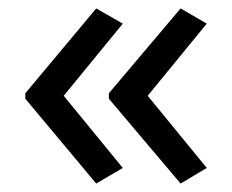

<svg xmlns="http://www.w3.org/2000/svg" viewBox="-20 -491 549 455"><path d="M40 -270 208 -471 271 -435 131 -264 271 -93 208 -56 40 -257ZM238 -270 408 -471 470 -435 330 -264 470 -93 408 -56 238 -257Z"/></svg>

Font: Noto Sans Hanunoo
Style: Regular
Weight: 400
Designer: Monotype Design Team
Foundry: Monotype Imaging Inc.
Version: Version 2.003; ttfautohint (v1.8.4.7-5d5b)